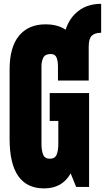

<svg xmlns="http://www.w3.org/2000/svg" viewBox="-20 -997 560 1024"><path d="M215.3 7.8Q31.2 7.8 31.2 -255.9V-626.5Q31.2 -745.6 81.5 -806.4Q131.8 -867.2 222.7 -867.2Q288.1 -867.2 330.1 -838.4Q349.6 -901.4 398.7 -939Q447.8 -976.6 519.5 -976.6V-822.3Q485.8 -822.3 469.5 -806.4Q453.1 -790.5 453.1 -748V-567.4H289.1V-643.6Q289.1 -671.4 281.5 -690.2Q273.9 -709 250 -709Q220.2 -709 210.7 -689Q201.2 -668.9 201.2 -645V-228.5Q201.2 -193.8 210.2 -172.1Q219.2 -150.4 245.6 -150.4Q272.9 -150.4 282 -172.1Q291 -193.8 291 -229.5V-352.1H245.1V-500.5H455.1V0H386.2L356.9 -72.3Q312 7.8 215.3 7.8Z"/></svg>

Font: Anton SC
Style: Regular
Weight: 400
Designer: Vernon Adams
Foundry: Vernon Adams
Version: Version 2.116; ttfautohint (v1.8.4.7-5d5b)